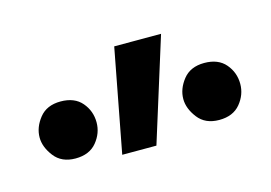

<svg xmlns="http://www.w3.org/2000/svg" viewBox="-40 -777 413 293"><g transform="rotate(-15 166.5 -630.5)"><path d="M54 -562Q32 -562 20.5 -577Q9 -592 9 -607Q9 -623 20.5 -637.5Q32 -652 54 -652Q76 -652 87.5 -638.5Q99 -625 99 -607Q99 -590 87.5 -576Q76 -562 54 -562ZM155 -712H229L178 -549H124ZM281 -562Q259 -562 247.5 -577Q236 -592 236 -607Q236 -623 247.5 -637.5Q259 -652 281 -652Q303 -652 314.5 -638.5Q326 -625 326 -607Q326 -590 314.5 -576Q303 -562 281 -562Z"/></g></svg>

Font: Moderustic Med
Style: Regular
Weight: 500
Designer: Tural Alisoy
Foundry: TAFT Foundry
Version: Version 2.110